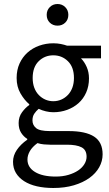

<svg xmlns="http://www.w3.org/2000/svg" viewBox="-20 -714 544 958"><path d="M246 224Q201 224 164 215.5Q127 207 100.5 190Q74 173 59.5 149Q45 125 45 93Q45 62 64 34Q83 6 116 -17V-21Q98 -32 85.5 -51.5Q73 -71 73 -100Q73 -131 90 -154Q107 -177 126 -190V-194Q102 -214 82.5 -247.5Q63 -281 63 -325Q63 -365 77.5 -397Q92 -429 117 -451.5Q142 -474 175.5 -486Q209 -498 246 -498Q266 -498 283.5 -494.5Q301 -491 315 -486H484V-423H384Q401 -406 412.5 -380Q424 -354 424 -323Q424 -284 410 -252.5Q396 -221 372 -199.5Q348 -178 315.5 -166Q283 -154 246 -154Q228 -154 209 -158.5Q190 -163 173 -171Q160 -160 151 -146.5Q142 -133 142 -113Q142 -90 160 -75Q178 -60 228 -60H322Q407 -60 449.5 -32.5Q492 -5 492 56Q492 90 475 120.5Q458 151 426 174Q394 197 348.5 210.5Q303 224 246 224ZM246 -209Q267 -209 285.5 -217Q304 -225 318.5 -240Q333 -255 341 -276.5Q349 -298 349 -325Q349 -379 319 -408.5Q289 -438 246 -438Q203 -438 173 -408.5Q143 -379 143 -325Q143 -298 151 -276.5Q159 -255 173.5 -240Q188 -225 206.5 -217Q225 -209 246 -209ZM258 167Q293 167 321.5 158.5Q350 150 370 136.5Q390 123 401 105Q412 87 412 68Q412 34 387 21Q362 8 314 8H230Q216 8 199.5 6.5Q183 5 167 0Q141 19 129 40Q117 61 117 82Q117 121 154.5 144Q192 167 258 167ZM267 -586Q244 -586 228.5 -601Q213 -616 213 -640Q213 -663 228.5 -678.5Q244 -694 267 -694Q290 -694 305.5 -678.5Q321 -663 321 -640Q321 -616 305.5 -601Q290 -586 267 -586Z"/></svg>

Font: Source Sans Pro
Style: Regular
Weight: 400
Designer: Paul D. Hunt
Foundry: Adobe Systems Incorporated
Version: Version 2.021;PS 2.000;hotconv 1.0.86;makeotf.lib2.5.63406